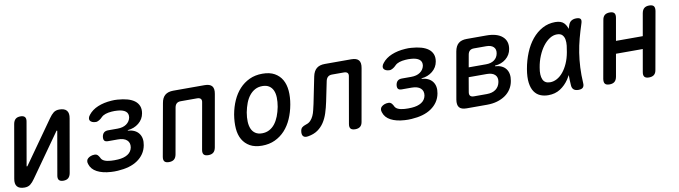

<svg xmlns="http://www.w3.org/2000/svg" viewBox="-32 -1048 5463 1545"><g transform="rotate(-10 2700.0 -275.0)"><path d="M7 -75 83 -509Q88 -535 102.5 -547.5Q117 -560 143 -560Q168 -560 178.5 -547.5Q189 -535 184 -509L123 -160Q122 -157 122.5 -155.5Q123 -154 126 -154Q128 -154 129 -156L132 -160L376 -505Q394 -531 412.5 -545.5Q431 -560 460 -560Q503 -560 520.5 -538.5Q538 -517 530 -475L454 -41Q449 -15 434.5 -2.5Q420 10 394 10Q369 10 358.5 -2.5Q348 -15 353 -41L414 -390Q415 -393 414.5 -394.5Q414 -396 411 -396Q409 -396 408 -395L405 -390L161 -45Q143 -19 124.5 -4.5Q106 10 77 10Q34 10 16.5 -11.5Q-1 -33 7 -75Z M697 -476Q725 -512 774 -532.5Q823 -553 887 -557Q900 -558 911.5 -558Q923 -558 935 -557Q981 -554 1016 -544Q1051 -534 1074 -516.5Q1097 -499 1107 -473.5Q1117 -448 1111 -414Q1103 -367 1065 -336Q1027 -305 975 -301L974 -297Q1035 -292 1063 -255Q1091 -218 1080 -159Q1073 -121 1053 -91.5Q1033 -62 1001.5 -40.5Q970 -19 929.5 -7.5Q889 4 840 7Q826 8 811.5 8Q797 8 783 7Q715 3 670.5 -20.5Q626 -44 613 -87Q608 -101 610 -113Q612 -125 621.5 -133.5Q631 -142 645 -147.5Q659 -153 678 -153Q685 -153 690.5 -151Q696 -149 700.5 -145Q705 -141 709 -135Q713 -129 717 -122Q724 -103 745 -93.5Q766 -84 798 -82Q812 -81 826.5 -81Q841 -81 856 -82Q905 -85 936 -104.5Q967 -124 974 -160Q980 -198 956 -219.5Q932 -241 883 -241H803Q781 -241 773 -251.5Q765 -262 768 -284Q772 -306 784.5 -316.5Q797 -327 819 -327H895Q940 -327 968 -346.5Q996 -366 1003 -399Q1008 -432 986 -449.5Q964 -467 920 -470Q908 -471 896 -471Q884 -471 872 -470Q844 -468 822.5 -461Q801 -454 788 -441Q780 -433 773.5 -427.5Q767 -422 760 -418.5Q753 -415 747 -412.5Q741 -410 735 -410Q716 -410 704 -415.5Q692 -421 686.5 -429.5Q681 -438 683.5 -450.5Q686 -463 697 -476Z M1257 10Q1231 10 1220.5 -2.5Q1210 -15 1215 -42L1291 -466Q1298 -509 1322.5 -529.5Q1347 -550 1390 -550H1646Q1689 -550 1706 -529.5Q1723 -509 1715 -466L1640 -42Q1635 -15 1620 -2.5Q1605 10 1579 10Q1552 10 1541.5 -2.5Q1531 -15 1536 -42L1602 -414Q1607 -435 1598 -445.5Q1589 -456 1568 -456H1434Q1413 -456 1401 -445.5Q1389 -435 1385 -414L1319 -42Q1314 -15 1299 -2.5Q1284 10 1257 10Z M2018 10Q1959 10 1920 -12Q1881 -34 1859 -72Q1837 -110 1833 -162.5Q1829 -215 1839 -276Q1850 -337 1873 -388.5Q1896 -440 1931 -478Q1966 -516 2013 -538Q2060 -560 2119 -560Q2179 -560 2218 -538Q2257 -516 2278.5 -478.5Q2300 -441 2304.5 -389Q2309 -337 2298 -276Q2287 -215 2264 -162.5Q2241 -110 2206 -72Q2171 -34 2124 -12Q2077 10 2018 10ZM2035 -88Q2068 -88 2094.5 -102Q2121 -116 2140.5 -141Q2160 -166 2173.5 -200.5Q2187 -235 2195 -276Q2202 -317 2201 -351Q2200 -385 2189 -409.5Q2178 -434 2156.5 -448Q2135 -462 2102 -462Q2068 -462 2042 -448Q2016 -434 1996 -409Q1976 -384 1963 -350Q1950 -316 1942 -275Q1935 -234 1936.5 -200Q1938 -166 1949 -141Q1960 -116 1981.5 -102Q2003 -88 2035 -88Z M2527 -466Q2536 -509 2560.5 -529.5Q2585 -550 2628 -550H2845Q2888 -550 2905 -529.5Q2922 -509 2914 -466L2839 -42Q2835 -15 2820 -2.5Q2805 10 2779 10Q2752 10 2741.5 -2.5Q2731 -15 2736 -42L2801 -414Q2806 -435 2797.5 -445.5Q2789 -456 2767 -456H2671Q2650 -456 2637.5 -445.5Q2625 -435 2620 -414L2586 -249Q2576 -201 2562.5 -159Q2549 -117 2527.5 -84.5Q2506 -52 2474.5 -30Q2443 -8 2396 0Q2368 5 2355.5 -8.5Q2343 -22 2348 -52Q2351 -70 2361.5 -79.5Q2372 -89 2394 -96Q2418 -103 2432.5 -118.5Q2447 -134 2456.5 -154.5Q2466 -175 2471.5 -199.5Q2477 -224 2483 -249Z M3097 -476Q3125 -512 3174 -532.5Q3223 -553 3287 -557Q3300 -558 3311.5 -558Q3323 -558 3335 -557Q3381 -554 3416 -544Q3451 -534 3474 -516.5Q3497 -499 3507 -473.5Q3517 -448 3511 -414Q3503 -367 3465 -336Q3427 -305 3375 -301L3374 -297Q3435 -292 3463 -255Q3491 -218 3480 -159Q3473 -121 3453 -91.5Q3433 -62 3401.5 -40.5Q3370 -19 3329.5 -7.5Q3289 4 3240 7Q3226 8 3211.5 8Q3197 8 3183 7Q3115 3 3070.5 -20.5Q3026 -44 3013 -87Q3008 -101 3010 -113Q3012 -125 3021.5 -133.5Q3031 -142 3045 -147.5Q3059 -153 3078 -153Q3085 -153 3090.5 -151Q3096 -149 3100.5 -145Q3105 -141 3109 -135Q3113 -129 3117 -122Q3124 -103 3145 -93.5Q3166 -84 3198 -82Q3212 -81 3226.5 -81Q3241 -81 3256 -82Q3305 -85 3336 -104.5Q3367 -124 3374 -160Q3380 -198 3356 -219.5Q3332 -241 3283 -241H3203Q3181 -241 3173 -251.5Q3165 -262 3168 -284Q3172 -306 3184.5 -316.5Q3197 -327 3219 -327H3295Q3340 -327 3368 -346.5Q3396 -366 3403 -399Q3408 -432 3386 -449.5Q3364 -467 3320 -470Q3308 -471 3296 -471Q3284 -471 3272 -470Q3244 -468 3222.5 -461Q3201 -454 3188 -441Q3180 -433 3173.5 -427.5Q3167 -422 3160 -418.5Q3153 -415 3147 -412.5Q3141 -410 3135 -410Q3116 -410 3104 -415.5Q3092 -421 3086.5 -429.5Q3081 -438 3083.5 -450.5Q3086 -463 3097 -476Z M3691 0Q3647 0 3630.5 -20.5Q3614 -41 3621 -84L3688 -466Q3696 -509 3720 -529.5Q3744 -550 3788 -550H3948Q4035 -550 4078 -512.5Q4121 -475 4110 -411Q4102 -363 4064.5 -332.5Q4027 -302 3975 -299L3974 -294Q4035 -290 4062.5 -253Q4090 -216 4079 -156Q4073 -120 4054.5 -91Q4036 -62 4007 -42Q3978 -22 3940.5 -11Q3903 0 3858 0ZM3750 -244 3730 -127Q3726 -106 3735 -95.5Q3744 -85 3765 -85H3870Q3916 -85 3944 -106Q3972 -127 3979 -165Q3986 -202 3964.5 -223Q3943 -244 3898 -244ZM3832 -465Q3810 -465 3798 -454.5Q3786 -444 3782 -423L3764 -322H3907Q3947 -322 3973 -341Q3999 -360 4005 -394Q4011 -427 3991.5 -446Q3972 -465 3932 -465Z M4357 10Q4321 10 4291.5 -2.5Q4262 -15 4243 -43Q4224 -71 4218 -116Q4212 -161 4223 -227Q4235 -296 4260 -357Q4285 -418 4322 -463Q4359 -508 4407 -534Q4455 -560 4512 -560Q4560 -560 4583 -536Q4602 -516 4610 -487L4618 -511Q4626 -538 4643 -549Q4660 -560 4684 -560Q4711 -560 4719 -548.5Q4727 -537 4718 -511Q4699 -453 4684 -397Q4669 -341 4660 -283.5Q4651 -226 4648 -165.5Q4645 -105 4649 -38Q4651 -14 4640 -2Q4629 10 4603 10Q4577 10 4563.5 -2Q4550 -14 4549 -38Q4546 -81 4546 -121Q4537 -104 4527 -89Q4497 -44 4455 -17Q4413 10 4357 10ZM4389 -90Q4418 -90 4445.5 -105Q4473 -120 4496 -148Q4519 -176 4536.5 -215.5Q4554 -255 4563 -305Q4568 -330 4571 -357.5Q4574 -385 4570 -407.5Q4566 -430 4552 -445Q4538 -460 4508 -460Q4478 -460 4449 -441.5Q4420 -423 4395.5 -391Q4371 -359 4352.5 -315Q4334 -271 4326 -221Q4315 -160 4330 -125Q4345 -90 4389 -90Z M4857 10Q4830 10 4820 -2.5Q4810 -15 4814 -42L4897 -508Q4901 -535 4916 -547.5Q4931 -560 4958 -560Q4984 -560 4994.5 -547.5Q5005 -535 5000 -508L4968 -326H5187L5219 -508Q5224 -535 5239 -547.5Q5254 -560 5280 -560Q5307 -560 5317 -547.5Q5327 -535 5323 -508L5240 -42Q5236 -15 5221 -2.5Q5206 10 5179 10Q5153 10 5142.5 -2.5Q5132 -15 5137 -42L5169 -224H4950L4918 -42Q4913 -15 4898 -2.5Q4883 10 4857 10Z"/></g></svg>

Font: Maple Mono Medium
Style: Italic
Weight: 500
Italic angle: -10°
Monospace: yes
Designer: subframe7536
Version: Version 7.000